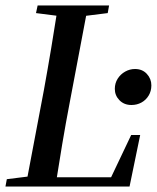

<svg xmlns="http://www.w3.org/2000/svg" viewBox="-25 -684 575 704"><path d="M-5 0 0 -27 112 -41H146L140 0ZM69 0 136 -354Q150 -431 163 -509Q176 -587 188 -664H298L231 -310Q216 -232 203 -154.5Q190 -77 178 0ZM107 -636 113 -664H375L370 -636L258 -622H217ZM119 0 125 -34H420L370 -8L456 -189H489L450 0ZM457 -299Q430 -299 413 -316.5Q396 -334 396 -358Q396 -379 406.5 -395.5Q417 -412 434 -421.5Q451 -431 470 -431Q497 -431 513.5 -413Q530 -395 530 -371Q530 -350 520 -333.5Q510 -317 493.5 -308Q477 -299 457 -299Z"/></svg>

Font: Source Serif 4 48pt SemiBold
Style: Italic
Weight: 600
Italic angle: -12°
Designer: Frank Grießhammer
Foundry: Adobe Systems Incorporated
Version: Version 4.004;hotconv 1.0.116;makeotfexe 2.5.65601